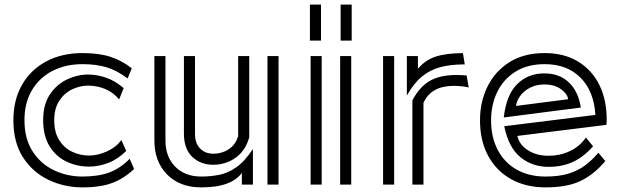

<svg xmlns="http://www.w3.org/2000/svg" viewBox="-20 -800 2685 832"><path d="M561 -68Q520 -28 468.5 -8Q417 12 337 12Q258 12 189.5 -21Q121 -54 79.5 -118.5Q38 -183 38 -279Q38 -368 76 -433.5Q114 -499 181.5 -534.5Q249 -570 337 -570Q411 -570 461 -553Q511 -536 551 -504L533 -460Q487 -495 441.5 -508.5Q396 -522 337 -522Q264 -522 207 -492.5Q150 -463 118 -408.5Q86 -354 86 -279Q86 -199 121 -144.5Q156 -90 213.5 -62.5Q271 -35 337 -35Q407 -35 454.5 -53Q502 -71 542 -112ZM527 -146Q491 -110 449 -94Q407 -78 366 -78Q314 -78 268.5 -99.5Q223 -121 195 -166Q167 -211 167 -279Q167 -347 196 -390.5Q225 -434 270 -455.5Q315 -477 362 -477Q400 -477 439.5 -463.5Q479 -450 516 -418L496 -369Q471 -400 435.5 -414.5Q400 -429 362 -429Q327 -429 293 -413Q259 -397 237 -363.5Q215 -330 215 -279Q215 -227 236.5 -193Q258 -159 292.5 -142.5Q327 -126 366 -126Q404 -126 443.5 -144Q483 -162 506 -193Z M1060 -557V-205Q1044 -147 1001 -116.5Q958 -86 904 -86Q849 -86 813 -120.5Q777 -155 777 -221V-557H825V-221Q825 -179 847 -156.5Q869 -134 904 -134Q942 -134 972 -154Q1002 -174 1012 -211V-557ZM1139 -557H1187V0H1139ZM1028 -51Q1007 -21 963.5 -4.5Q920 12 852 12Q759 12 704 -44Q649 -100 649 -191V-557H697V-191Q697 -121 739 -78Q781 -35 852 -35Q890 -35 928 -42Q966 -49 1003 -74.5Q1040 -100 1076 -154V0H1028Z M1456 -780H1504V-624H1456ZM1323 -780H1371V-624H1323ZM1454 -557H1502V0H1454ZM1326 -557H1374V0H1326Z M1994 -521Q1933 -521 1888 -509Q1843 -497 1808 -468Q1773 -439 1743 -386V-557H1791V-502Q1821 -538 1864.5 -553.5Q1908 -569 1986 -570ZM1640 -557H1688V0H1640ZM1767 -365Q1798 -424 1842.5 -449.5Q1887 -475 1957 -475Q1968 -475 1979 -474.5Q1990 -474 2002 -473L2011 -421Q1994 -425 1977.5 -426.5Q1961 -428 1946 -428Q1848 -428 1815 -354V0H1767Z M2603 -102Q2554 -44 2496 -16Q2438 12 2344 12Q2259 12 2195 -23.5Q2131 -59 2095.5 -124.5Q2060 -190 2060 -279Q2060 -359 2092.5 -425Q2125 -491 2187.5 -530.5Q2250 -570 2340 -570Q2423 -570 2483 -534.5Q2543 -499 2576 -434.5Q2609 -370 2609 -281Q2609 -276 2608.5 -270.5Q2608 -265 2608 -259L2222 -211Q2230 -173 2267.5 -149Q2305 -125 2357 -125Q2406 -125 2449 -145Q2492 -165 2519 -204L2550 -166Q2508 -119 2462 -98Q2416 -77 2357 -77Q2287 -77 2235.5 -118.5Q2184 -160 2165 -253L2560 -302Q2554 -404 2496 -463Q2438 -522 2340 -522Q2265 -522 2213 -489Q2161 -456 2134.5 -401Q2108 -346 2108 -279Q2108 -205 2137 -150Q2166 -95 2219 -65Q2272 -35 2344 -35Q2401 -35 2441.5 -47Q2482 -59 2513.5 -82Q2545 -105 2573 -138ZM2163 -291Q2174 -389 2221 -435.5Q2268 -482 2339 -482Q2404 -482 2445 -443Q2486 -404 2497 -334ZM2442 -370Q2439 -393 2411 -413.5Q2383 -434 2339 -434Q2305 -434 2278 -420.5Q2251 -407 2235 -385.5Q2219 -364 2216 -341Z"/></svg>

Font: Train One
Style: Regular
Weight: 400
Designer: Fontworks Inc.
Foundry: Fontworks Inc.
Version: Version 1.100